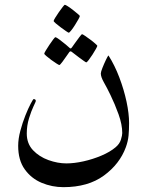

<svg xmlns="http://www.w3.org/2000/svg" viewBox="-20 -586 623 809"><path d="M523.9 -67.4Q523.9 -39.1 521.7 -15.1Q519.5 8.8 510.3 34.2Q484.4 105 417.7 153.8Q351.1 202.6 247.1 202.6Q199.2 202.6 155.5 184.3Q111.8 166 84.2 127.4Q56.6 88.9 56.6 28.3Q56.6 -1 65.7 -34.9Q74.7 -68.8 86.9 -99.4Q99.1 -129.9 109.4 -149.2Q119.6 -168.5 121.6 -168.5Q130.9 -168.5 130.9 -160.2Q130.9 -158.2 121.3 -138.2Q111.8 -118.2 102.3 -87.6Q92.8 -57.1 92.8 -23.4Q92.8 19 119.1 46.9Q145.5 74.7 184.3 88.6Q223.1 102.5 259.8 102.5Q292.5 102.5 331.8 93.8Q371.1 85 407.5 69.6Q443.8 54.2 466.8 34.7Q483.9 20.5 489.5 2.4Q495.1 -15.6 495.1 -25.4Q495.1 -61 479.5 -104.5Q463.9 -147.9 445.3 -186Q431.2 -215.3 418 -238.5Q404.8 -261.7 404.8 -276.4Q404.8 -282.7 411.6 -300Q418.5 -317.4 426.3 -333.7Q434.1 -350.1 437 -352.5Q463.4 -311 482.9 -259.5Q502.4 -208 513.2 -157.5Q523.9 -106.9 523.9 -67.4ZM316.4 -518.6Q316.4 -515.6 310.3 -504.6Q304.2 -493.7 295.9 -480.5Q287.6 -467.3 280 -457.8Q272.5 -448.2 269.5 -448.2Q268.1 -448.2 258.3 -454.8Q248.5 -461.4 236.3 -470.5Q224.1 -479.5 215.1 -487.3Q206.1 -495.1 206.1 -497.6Q206.1 -500.5 212.6 -511.2Q219.2 -522 228 -534.7Q236.8 -547.4 244.1 -556.6Q251.5 -565.9 252.9 -565.9Q255.9 -565.9 266.1 -559.3Q276.4 -552.7 287.8 -543.7Q299.3 -534.7 307.9 -527.3Q316.4 -520 316.4 -518.6ZM390.1 -393.1Q390.1 -390.6 384 -379.6Q377.9 -368.7 369.4 -355.5Q360.8 -342.3 353.5 -332.8Q346.2 -323.2 343.3 -323.2Q341.8 -323.2 332.8 -329.6Q323.7 -335.9 312.3 -344.5Q300.8 -353 292.2 -359.9Q283.7 -366.7 282.7 -367.2Q279.8 -369.6 277.3 -369.6Q274.9 -369.6 272.5 -367.2Q271.5 -366.2 262.2 -352.5Q252.9 -338.9 242.9 -325.4Q232.9 -312 230 -312Q228 -312 218 -318.4Q208 -324.7 196 -333.5Q184.1 -342.3 175.3 -349.9Q166.5 -357.4 166.5 -359.9Q166.5 -362.8 173.1 -373.5Q179.7 -384.3 188.2 -397.2Q196.8 -410.2 204.1 -419.7Q211.4 -429.2 212.9 -429.2Q217.3 -429.2 231 -418.9Q244.6 -408.7 257.3 -398.2Q270 -387.7 271 -386.2Q275.4 -381.8 277.3 -381.8Q280.3 -381.8 283.7 -387.2Q284.7 -388.7 294.2 -402.1Q303.7 -415.5 313.7 -428.7Q323.7 -441.9 325.7 -441.9Q328.1 -441.9 338.1 -435.1Q348.1 -428.2 360.4 -419.2Q372.6 -410.2 381.3 -402.3Q390.1 -394.5 390.1 -393.1Z"/></svg>

Font: Scheherazade New Rohingya
Style: Regular
Weight: 400
Designer: SIL International
Foundry: SIL International
Version: Version 3.000 ; LngRng